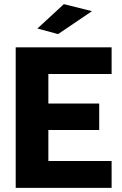

<svg xmlns="http://www.w3.org/2000/svg" viewBox="-20 -909 591 929"><path d="M56 0V-680H520V-551H214V-408H460V-280H214V-130H520V0ZM261 -744 161 -771 289 -889 425 -855Z"/></svg>

Font: Cairo Play ExtraBold
Style: Regular
Weight: 800
Version: Version 3.119